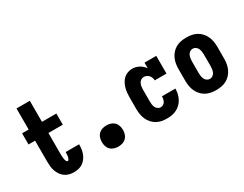

<svg xmlns="http://www.w3.org/2000/svg" viewBox="-79 -1213 2158 1698"><g transform="rotate(-30 1000.0 -363.5)"><path d="M297 8Q273 8 249 2Q225 -4 205.5 -18Q186 -32 172 -52.5Q158 -73 150 -96Q142 -119 139.5 -143Q137 -167 137 -191V-406H70V-520H137V-735H273V-520H420V-406H273V-191Q273 -183 273.5 -175.5Q274 -168 274.5 -160Q275 -152 276 -144.5Q277 -137 279 -129Q281 -121 285 -113.5Q289 -106 297 -106Q304 -106 308 -112.5Q312 -119 314 -125.5Q316 -132 317.5 -138.5Q319 -145 319.5 -152Q320 -159 320.5 -166Q321 -173 321 -180V-184H458V-173Q458 -151 454 -128Q450 -105 441 -84Q432 -63 418 -45Q404 -27 384.5 -14.5Q365 -2 342.5 3Q320 8 297 8Z M750 8Q728 8 707 1.5Q686 -5 670.5 -20.5Q655 -36 648.5 -57Q642 -78 642 -100Q642 -122 648.5 -143Q655 -164 670.5 -179.5Q686 -195 707 -201.5Q728 -208 750 -208Q772 -208 793 -201.5Q814 -195 829.5 -179.5Q845 -164 851.5 -143Q858 -122 858 -100Q858 -78 851.5 -57Q845 -36 829.5 -20.5Q814 -5 793 1.5Q772 8 750 8Z M1247 8Q1220 8 1193.5 3Q1167 -2 1143 -15.5Q1119 -29 1101 -49.5Q1083 -70 1072 -94.5Q1061 -119 1056.5 -146Q1052 -173 1052 -200V-320Q1052 -344 1054.5 -367.5Q1057 -391 1063.5 -414Q1070 -437 1081.5 -458Q1093 -479 1110.5 -495.5Q1128 -512 1151 -520Q1174 -528 1198 -528Q1216 -528 1233.5 -523.5Q1251 -519 1267 -510.5Q1283 -502 1296 -490Q1309 -478 1320 -463V-520H1440V-339H1320Q1320 -353 1315 -367Q1310 -381 1300.5 -391.5Q1291 -402 1277.5 -408Q1264 -414 1250 -414Q1234 -414 1220.5 -404.5Q1207 -395 1200.5 -381Q1194 -367 1191.5 -351.5Q1189 -336 1189 -320V-200Q1189 -184 1191 -168.5Q1193 -153 1199.5 -139Q1206 -125 1219 -115.5Q1232 -106 1247 -106Q1261 -106 1273.5 -113Q1286 -120 1292.5 -132Q1299 -144 1302 -157.5Q1305 -171 1305 -185H1442V-184Q1442 -158 1436 -132.5Q1430 -107 1418.5 -84.5Q1407 -62 1388.5 -43.5Q1370 -25 1347 -13Q1324 -1 1298.5 3.5Q1273 8 1247 8Z M1750 8Q1723 8 1696 3Q1669 -2 1645 -15Q1621 -28 1602.5 -48.5Q1584 -69 1572.5 -94Q1561 -119 1556.5 -146Q1552 -173 1552 -200V-320Q1552 -347 1556.5 -374Q1561 -401 1572.5 -426Q1584 -451 1602.5 -471.5Q1621 -492 1645 -505Q1669 -518 1696 -523Q1723 -528 1750 -528Q1777 -528 1804 -523Q1831 -518 1855 -505Q1879 -492 1897.5 -471.5Q1916 -451 1927.5 -426Q1939 -401 1943.5 -374Q1948 -347 1948 -320V-200Q1948 -173 1943.5 -146Q1939 -119 1927.5 -94Q1916 -69 1897.5 -48.5Q1879 -28 1855 -15Q1831 -2 1804 3Q1777 8 1750 8ZM1750 -106Q1766 -106 1779.5 -115.5Q1793 -125 1799.5 -139Q1806 -153 1808.5 -168.5Q1811 -184 1811 -200V-320Q1811 -336 1808.5 -351.5Q1806 -367 1799.5 -381Q1793 -395 1779.5 -404.5Q1766 -414 1750 -414Q1734 -414 1720.5 -404.5Q1707 -395 1700.5 -381Q1694 -367 1691.5 -351.5Q1689 -336 1689 -320V-200Q1689 -184 1691.5 -168.5Q1694 -153 1700.5 -139Q1707 -125 1720.5 -115.5Q1734 -106 1750 -106Z"/></g></svg>

Font: Iosevka Curly Slab Heavy
Style: Regular
Weight: 900
Monospace: yes
Designer: Belleve Invis
Foundry: Belleve Invis
Version: Version 22.1.2; ttfautohint (v1.8.4)